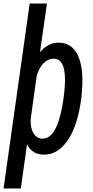

<svg xmlns="http://www.w3.org/2000/svg" viewBox="-43 -830 523 1080"><path d="M74 230 109 -18C128 20 160 40 204 40C320 40 393 -95 415 -284C438 -485 389 -590 288 -590C246 -590 210 -571 182 -536L221 -810H124L-23 230ZM260 -500C323 -500 333 -408 314 -274C297 -154 264 -50 197 -50C151 -50 125 -98 130 -163L163 -401C179 -460 214 -500 260 -500Z"/></svg>

Font: Smiley Sans Oblique
Style: Regular
Weight: 400
Italic angle: -8°
Designer: oooooohmygosh, Nagisa Chen, Janine Sui, Heda Shi, Jian Li
Foundry: atelierAnchor
Version: Version 2.0.1